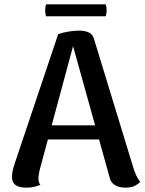

<svg xmlns="http://www.w3.org/2000/svg" viewBox="-20 -851 666 884"><path d="M347 -710Q369 -710 388 -702Q407 -694 413 -671L596 -72Q600 -60 607.5 -43Q615 -26 626 -14Q618 -5 602 4Q586 13 557 13Q529 13 509.5 1.5Q490 -10 485 -33L309 -665L323 -663L163 -70Q161 -60 159 -49.5Q157 -39 157 -29Q157 -19 159.5 -11.5Q162 -4 166 0Q153 5 138 9Q123 13 102 13Q68 13 51.5 1Q35 -11 35 -37Q35 -49 38.5 -65Q42 -81 48 -99L248 -694Q297 -710 347 -710ZM171 -274H498V-209H171ZM192 -831H467Q475 -804 467 -776H192Q184 -804 192 -831Z"/></svg>

Font: Arima SemiBold
Style: Regular
Weight: 600
Designer: Joana Correia and Natanael Gama
Foundry: NDISCOVER
Version: Version 1.101;gftools[0.9.23]